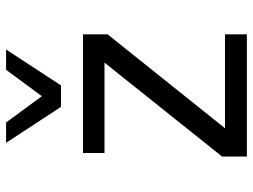

<svg xmlns="http://www.w3.org/2000/svg" viewBox="-122 -724 845 642"><g transform="rotate(-90 301.0 -402.5)"><path d="M336.9 -621.6 457 -805.2H389.2L300.8 -685.5L212.9 -805.2H145L265.1 -621.6ZM507.8 0V-73.2H193.8L507.8 -465.8V-547.9H110.8V-476.1H413.1L99.1 -83V0Z"/></g></svg>

Font: Hack Dev
Style: Regular
Weight: 400
Designer: Christopher Simpkins
Foundry: Christopher Simpkins
Version: Version 2.0315